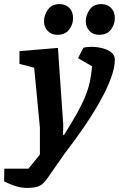

<svg xmlns="http://www.w3.org/2000/svg" viewBox="-98 -746 581 938"><path d="M35 172Q3 172 -26 162Q-55 152 -78 140L-77 78H41L97 9V-122L69 -415L-3 -434V-496L185 -512L211 -136L210 -87H215Q256 -152 281 -197.5Q306 -243 320 -278.5Q334 -314 341 -347Q348 -380 352 -422L283 -462L310 -513Q331 -518 357 -517Q383 -516 407.5 -509Q432 -502 447.5 -488.5Q463 -475 463 -455Q463 -415 443 -361.5Q423 -308 388.5 -247Q354 -186 310 -122Q266 -58 218 4L137 120Q114 155 92 163.5Q70 172 35 172ZM386 -576Q357 -576 339 -595Q321 -614 321 -642Q321 -672 340 -699Q359 -726 397 -726Q426 -726 444.5 -707.5Q463 -689 463 -657Q463 -627 444 -601.5Q425 -576 386 -576ZM182 -576Q153 -576 135 -595Q117 -614 117 -642Q117 -672 136 -699Q155 -726 193 -726Q222 -726 240.5 -707.5Q259 -689 259 -657Q259 -627 240 -601.5Q221 -576 182 -576Z"/></svg>

Font: Faustina Light
Style: Bold Italic
Weight: 700
Italic angle: -8°
Version: Version 1.200